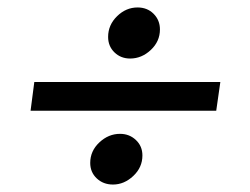

<svg xmlns="http://www.w3.org/2000/svg" viewBox="-20 -504 670 515"><path d="M409 -425Q409 -393 384.5 -370Q360 -347 329 -347Q304 -347 287 -363.5Q270 -380 270 -405Q270 -437 294 -460.5Q318 -484 349 -484Q375 -484 392 -467Q409 -450 409 -425ZM72 -284H571L560 -207H62ZM362 -87Q362 -55 337.5 -32Q313 -9 283 -9Q257 -9 239.5 -25.5Q222 -42 222 -67Q222 -99 246.5 -122Q271 -145 302 -145Q327 -145 344.5 -128.5Q362 -112 362 -87Z"/></svg>

Font: Rosario SemiBold
Style: Italic
Weight: 600
Italic angle: -8.05°
Designer: Hector Gatti
Foundry: Omnibus Type
Version: Version 1.101; ttfautohint (v1.8.1.43-b0c9)